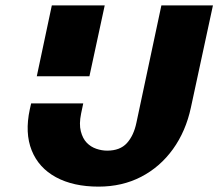

<svg xmlns="http://www.w3.org/2000/svg" viewBox="-20 -678 813 715"><path d="M347 17Q253 17 188.5 -18Q124 -53 98 -118Q72 -183 91 -271L96 -293H290L282 -255Q274 -216 281 -189Q288 -162 303 -146.5Q318 -131 338.5 -124Q359 -117 379 -117Q427 -117 452.5 -145Q478 -173 488 -221L581 -658H773L691 -278Q672 -189 624 -122.5Q576 -56 505.5 -19.5Q435 17 347 17ZM117 -394 173 -658H370L313 -394Z"/></svg>

Font: Ysabeau Office Black
Style: Italic
Weight: 900
Italic angle: -12°
Designer: Christian Thalmann (Catharsis Fonts)
Version: Version 2.001;gftools[0.9.30]; featfreeze: tnum,lnum,ss02